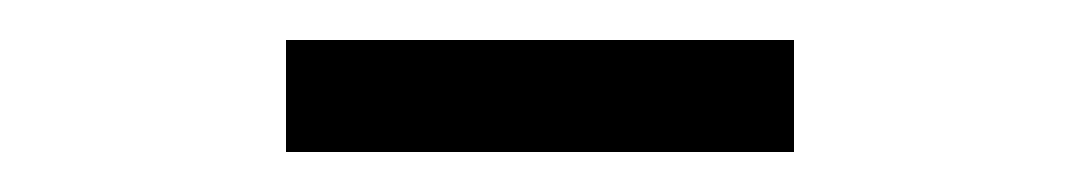

<svg xmlns="http://www.w3.org/2000/svg" viewBox="-20 -641 540 96"><path d="M123 -621H377V-565H123Z"/></svg>

Font: Inconsolata
Style: Regular
Weight: 400
Designer: Raph Levien, Kirill Tkachev
Foundry: Cyreal
Version: Version 1.013